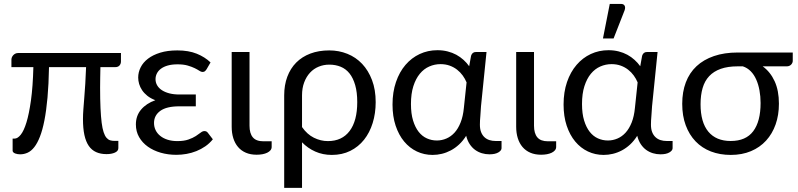

<svg xmlns="http://www.w3.org/2000/svg" viewBox="-20 -766 3980 958"><path d="M583.5 -459.5Q583.5 -447.5 576.2 -439.2Q569 -431 554.5 -431H481Q480.5 -402.5 480 -378Q479.5 -353.5 479.5 -328.5Q479.5 -269 481.5 -226.2Q483.5 -183.5 487.2 -154Q491 -124.5 497 -106.5Q503 -88.5 511 -79Q519 -69.5 529 -66.2Q539 -63 551.5 -63H570.5V-27Q570.5 -12.5 553.8 -4.8Q537 3 511.5 3Q482 3 459.8 -7Q437.5 -17 423 -38Q408.5 -59 401.2 -92.2Q394 -125.5 394 -172Q394 -194.5 396 -220.8Q398 -247 400.5 -278.5Q403 -310 405.5 -347.8Q408 -385.5 409.5 -431H224.5Q223 -345 217 -279Q211 -213 201.5 -164.8Q192 -116.5 179.2 -84Q166.5 -51.5 151.2 -32Q136 -12.5 118 -4.2Q100 4 80.5 4Q74.5 4 68 3Q61.5 2 55.8 -0.2Q50 -2.5 46.5 -6Q43 -9.5 43 -14V-74.5H53Q68 -74.5 83.5 -93.8Q99 -113 112 -155.2Q125 -197.5 134.5 -265.5Q144 -333.5 146.5 -431H37V-468.5Q37 -474 39.2 -479.8Q41.5 -485.5 46 -490.5Q50.5 -495.5 56.8 -498.5Q63 -501.5 71.5 -501.5H583.5Z M1042 -71Q1025.5 -50.5 1004.5 -36Q983.5 -21.5 959.8 -12Q936 -2.5 910.5 2Q885 6.5 860 6.5Q818.5 6.5 782 -4Q745.5 -14.5 717.8 -34.2Q690 -54 674 -82Q658 -110 658 -145Q658 -188.5 684 -219.2Q710 -250 755 -266Q731.5 -275 715.2 -288Q699 -301 689 -316Q679 -331 674.2 -347.2Q669.5 -363.5 669.5 -379Q669.5 -405.5 681.8 -430Q694 -454.5 718.5 -473.2Q743 -492 779.5 -503.2Q816 -514.5 865 -514.5Q921 -514.5 961.8 -498Q1002.5 -481.5 1030.5 -454.5L1010.5 -420Q1005 -412 1000.8 -409.5Q996.5 -407 990 -407Q983.5 -407 974.5 -413Q965.5 -419 951.2 -426Q937 -433 916.2 -439Q895.5 -445 866 -445Q838 -445 817.5 -439.2Q797 -433.5 783.2 -423.2Q769.5 -413 762.8 -399.5Q756 -386 756 -371Q756 -354.5 764 -340.5Q772 -326.5 787.5 -316.2Q803 -306 825 -300.2Q847 -294.5 875 -294.5H957V-235.5H875Q811 -235.5 779.8 -212.8Q748.5 -190 748.5 -152.5Q748.5 -133 756.5 -116.5Q764.5 -100 779.8 -87.8Q795 -75.5 816.5 -68.8Q838 -62 865 -62Q898 -62 920 -69.8Q942 -77.5 956.8 -87Q971.5 -96.5 981.2 -104.2Q991 -112 1000 -112Q1011 -112 1017 -103.5Z M1136 -506.5H1225V-138.5Q1225 -100.5 1241.5 -80.8Q1258 -61 1294.5 -61H1335.5V-33Q1335.5 -23.5 1329.5 -16.2Q1323.5 -9 1313.2 -4Q1303 1 1289.5 3.5Q1276 6 1260.5 6Q1230 6 1206.8 -4Q1183.5 -14 1167.8 -32.5Q1152 -51 1144 -76.8Q1136 -102.5 1136 -133.5Z M1487 -132Q1512.5 -95.5 1546.2 -78.8Q1580 -62 1616 -62Q1686.5 -62 1724.5 -112.5Q1762.5 -163 1762.5 -256.5Q1762.5 -306 1752.2 -341.5Q1742 -377 1723.8 -399.8Q1705.5 -422.5 1679.8 -433Q1654 -443.5 1623 -443.5Q1594.5 -443.5 1569.8 -433.2Q1545 -423 1526.8 -403.2Q1508.5 -383.5 1497.8 -355Q1487 -326.5 1487 -290ZM1398 -290Q1398 -341.5 1413.5 -383Q1429 -424.5 1458 -453.8Q1487 -483 1528.8 -498.8Q1570.5 -514.5 1623 -514.5Q1671 -514.5 1713.2 -497.5Q1755.5 -480.5 1786.8 -447.5Q1818 -414.5 1836.2 -366.5Q1854.5 -318.5 1854.5 -256.5Q1854.5 -200.5 1839.5 -152.2Q1824.5 -104 1796.5 -68.8Q1768.5 -33.5 1727.8 -13.2Q1687 7 1636 7Q1590.5 7 1553 -9.8Q1515.5 -26.5 1487 -56V171.5H1398Z M2308 -355Q2300.5 -373 2288.8 -389.2Q2277 -405.5 2260.8 -418.2Q2244.5 -431 2223.8 -438.5Q2203 -446 2178 -446Q2148.5 -446 2121.8 -434.2Q2095 -422.5 2074.8 -398Q2054.5 -373.5 2042.5 -336Q2030.5 -298.5 2030.5 -247Q2030.5 -199 2041 -164.8Q2051.5 -130.5 2069 -108.2Q2086.5 -86 2110 -75.5Q2133.5 -65 2159.5 -65Q2184.5 -65 2207.2 -74.8Q2230 -84.5 2248 -104.2Q2266 -124 2278.2 -154.8Q2290.5 -185.5 2294.5 -227.5ZM2482.5 -62.5V-26.5Q2482.5 -15 2466.5 -5.5Q2450.5 4 2422 4Q2402.5 4 2384.2 -1.5Q2366 -7 2350.5 -18.2Q2335 -29.5 2323.5 -47Q2312 -64.5 2306 -88.5Q2290 -63 2270.5 -45Q2251 -27 2229.2 -15.5Q2207.5 -4 2184.5 1.5Q2161.5 7 2138.5 7Q2096.5 7 2060 -10.2Q2023.5 -27.5 1996.5 -60Q1969.5 -92.5 1954 -139Q1938.5 -185.5 1938.5 -244.5Q1938.5 -306.5 1955.8 -356.8Q1973 -407 2003.2 -442.2Q2033.5 -477.5 2074.2 -496.5Q2115 -515.5 2162.5 -515.5Q2189.5 -515.5 2213.2 -509.5Q2237 -503.5 2256.8 -492.8Q2276.5 -482 2292.8 -467.2Q2309 -452.5 2321 -435.5L2330.5 -488Q2336.5 -506.5 2354.5 -506.5H2407.5L2380 -236Q2379 -211.5 2376.8 -187.8Q2374.5 -164 2374.5 -144Q2374.5 -122 2380.5 -106.8Q2386.5 -91.5 2397.2 -81.5Q2408 -71.5 2422.2 -67Q2436.5 -62.5 2453 -62.5Z M2555.5 -506.5H2644.5V-138.5Q2644.5 -100.5 2661 -80.8Q2677.5 -61 2714 -61H2755V-33Q2755 -23.5 2749 -16.2Q2743 -9 2732.8 -4Q2722.5 1 2709 3.5Q2695.5 6 2680 6Q2649.5 6 2626.2 -4Q2603 -14 2587.2 -32.5Q2571.5 -51 2563.5 -76.8Q2555.5 -102.5 2555.5 -133.5Z M3161.5 -355Q3154 -373 3142.2 -389.2Q3130.5 -405.5 3114.2 -418.2Q3098 -431 3077.2 -438.5Q3056.5 -446 3031.5 -446Q3002 -446 2975.2 -434.2Q2948.5 -422.5 2928.2 -398Q2908 -373.5 2896 -336Q2884 -298.5 2884 -247Q2884 -199 2894.5 -164.8Q2905 -130.5 2922.5 -108.2Q2940 -86 2963.5 -75.5Q2987 -65 3013 -65Q3038 -65 3060.8 -74.8Q3083.5 -84.5 3101.5 -104.2Q3119.5 -124 3131.8 -154.8Q3144 -185.5 3148 -227.5ZM3336 -62.5V-26.5Q3336 -15 3320 -5.5Q3304 4 3275.5 4Q3256 4 3237.8 -1.5Q3219.5 -7 3204 -18.2Q3188.5 -29.5 3177 -47Q3165.5 -64.5 3159.5 -88.5Q3143.5 -63 3124 -45Q3104.5 -27 3082.8 -15.5Q3061 -4 3038 1.5Q3015 7 2992 7Q2950 7 2913.5 -10.2Q2877 -27.5 2850 -60Q2823 -92.5 2807.5 -139Q2792 -185.5 2792 -244.5Q2792 -306.5 2809.2 -356.8Q2826.5 -407 2856.8 -442.2Q2887 -477.5 2927.8 -496.5Q2968.5 -515.5 3016 -515.5Q3043 -515.5 3066.8 -509.5Q3090.5 -503.5 3110.2 -492.8Q3130 -482 3146.2 -467.2Q3162.5 -452.5 3174.5 -435.5L3184 -488Q3190 -506.5 3208 -506.5H3261L3233.5 -236Q3232.5 -211.5 3230.2 -187.8Q3228 -164 3228 -144Q3228 -122 3234 -106.8Q3240 -91.5 3250.8 -81.5Q3261.5 -71.5 3275.8 -67Q3290 -62.5 3306.5 -62.5ZM2988.5 -574 3022.5 -746.5H3078Q3091.5 -746.5 3096.5 -737.8Q3101.5 -729 3096.5 -714.5L3041.5 -574Z M3661 -435Q3611.5 -435 3576.2 -422.5Q3541 -410 3518.5 -386Q3496 -362 3485.8 -326.8Q3475.5 -291.5 3475.5 -246Q3475.5 -156 3514.2 -109.2Q3553 -62.5 3626 -62.5Q3701.5 -62.5 3738.2 -111.2Q3775 -160 3775 -252Q3775 -285 3769.5 -315Q3764 -345 3753.2 -369.2Q3742.5 -393.5 3725.8 -410.5Q3709 -427.5 3686.5 -435ZM3935.5 -504V-462Q3935.5 -457.5 3933.5 -452.8Q3931.5 -448 3927.8 -444Q3924 -440 3918.5 -437.5Q3913 -435 3906 -435H3785.5Q3824 -407 3845.2 -360.5Q3866.5 -314 3866.5 -248.5Q3866.5 -192 3850 -145.2Q3833.5 -98.5 3802.5 -64.5Q3771.5 -30.5 3727 -11.8Q3682.5 7 3626.5 7Q3572 7 3527.2 -10.2Q3482.5 -27.5 3450.8 -60.5Q3419 -93.5 3401.5 -140.8Q3384 -188 3384 -248Q3384 -307.5 3402 -355Q3420 -402.5 3455.2 -435.5Q3490.5 -468.5 3542.2 -486.2Q3594 -504 3661 -504Z"/></svg>

Font: Lato 2
Style: Regular
Weight: 400
Designer: Lukasz Dziedzic with Adam Twardoch and Botio Nikoltchev
Foundry: tyPoland Lukasz Dziedzic
Version: Version 2.015; 2015-08-06; http://www.latofonts.com/